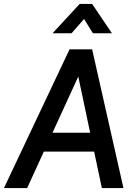

<svg xmlns="http://www.w3.org/2000/svg" viewBox="-44 -949 681 969"><path d="M-24 0 307 -700H414L93 0ZM141 -184 152 -279H474L462 -184ZM470 0 322 -700H421L579 0ZM221 -781 358 -929H421L521 -781H425L355 -894H416L317 -781Z"/></svg>

Font: Inclusive Sans Medium
Style: Italic
Weight: 500
Italic angle: -7°
Designer: Olivia King
Foundry: Olivia King
Version: Version 2.004